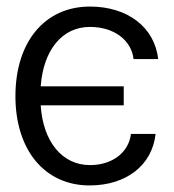

<svg xmlns="http://www.w3.org/2000/svg" viewBox="-20 -552 529 585"><path d="M454 -144H379C372 -87 322 -49 254 -49C169 -49 111 -121 104 -231H357V-289H104C112 -399 169 -470 254 -470C326 -470 380 -431 387 -372H462C451 -469 369 -532 254 -532C116 -532 27 -424 27 -259C27 -95 116 13 253 13C365 13 444 -49 454 -144Z"/></svg>

Font: Non Bureau Light
Style: Regular
Weight: 300
Designer: Jona Saucedo
Foundry: Non Foundry
Version: Version 1.000;FEAKit 1.0